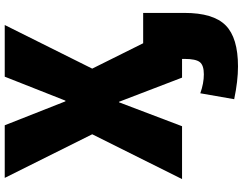

<svg xmlns="http://www.w3.org/2000/svg" viewBox="-125 -645 1001 791"><g transform="rotate(-90 375.5 -249.5)"><path d="M33.2 0 217.8 -370.1 38.1 -730.5H254.9L353.5 -480.5H356.4L455.1 -730.5H668L488.3 -370.1L592.8 -160.2H717.8V9.8Q717.8 128.9 666.5 179.7Q615.2 230.5 497.1 230.5Q437.5 230.5 362.3 214.8L386.7 75.2Q427.7 89.8 464.8 89.8Q502 89.8 515.1 73.2Q528.3 56.6 528.3 9.8V0H451.2L351.6 -259.8H349.6L251 0Z"/></g></svg>

Font: GenEi M Gothic v2 Black
Style: Regular
Weight: 900
Version: Version 2.0